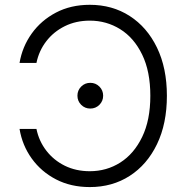

<svg xmlns="http://www.w3.org/2000/svg" viewBox="-20 -757 768 787"><path d="M348.1 -737.3Q440.4 -737.3 511.7 -691.4Q583 -645.5 623.5 -561.8Q664.1 -478 664.1 -364.3Q664.1 -250 623.5 -166Q583 -82 511.7 -36.1Q440.4 9.8 348.1 9.8Q270.5 9.8 209.7 -21.7Q148.9 -53.2 110.1 -107.2Q71.3 -161.1 60.1 -228.5H129.4Q139.6 -178.7 169.9 -139.4Q200.2 -100.1 245.8 -77.6Q291.5 -55.2 348.1 -55.2Q417 -55.2 473.1 -90.8Q529.3 -126.5 562.7 -195.6Q596.2 -264.6 596.2 -364.3Q596.2 -464.4 562.7 -533.2Q529.3 -602.1 472.9 -637.2Q416.5 -672.4 348.1 -672.4Q291.5 -672.4 245.6 -649.7Q199.7 -627 169.7 -587.9Q139.6 -548.8 129.4 -499H60.1Q71.3 -565.4 109.9 -619.4Q148.4 -673.3 209.2 -705.3Q270 -737.3 348.1 -737.3ZM350.1 -312Q328.1 -312 312.7 -327.4Q297.4 -342.8 297.4 -364.7Q297.4 -386.7 312.7 -402.1Q328.1 -417.5 350.1 -417.5Q372.1 -417.5 387.5 -402.1Q402.8 -386.7 402.8 -364.7Q402.8 -342.8 387.5 -327.4Q372.1 -312 350.1 -312Z"/></svg>

Font: Inter Light
Style: Regular
Weight: 300
Designer: Rasmus Andersson
Foundry: rsms
Version: Version 4.000;git-a52131595